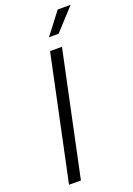

<svg xmlns="http://www.w3.org/2000/svg" viewBox="-169 -969 715 1032"><g transform="rotate(-20 188.5 -453.0)"><path d="M208 -782H263L377 -906H303ZM38 0H106L256 -710H188Z"/></g></svg>

Font: Geist Light
Style: Italic
Weight: 300
Italic angle: -12°
Designer: Basement.studio, Andrés Briganti, Mateo Zaragoza
Foundry: Basement.studio, Vercel, Andrés Briganti, Guido Ferreyra, Mateo Zaragoza
Version: Version 1.500